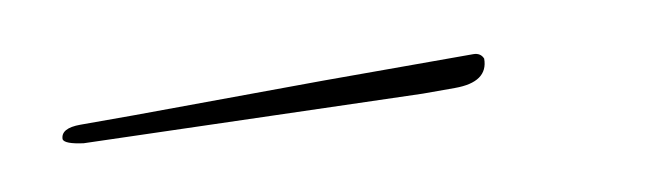

<svg xmlns="http://www.w3.org/2000/svg" viewBox="-22 -50 519 153"><g transform="rotate(-10 238.0 26.0)"><path d="M84 15 238 14H359Q365 14 367 19Q367 38 340 38H314L41 30Q26 28 25 24Q25 15 41 15Z"/></g></svg>

Font: Herr Von Muellerhoff
Style: Regular
Weight: 400
Version: Version 1.000